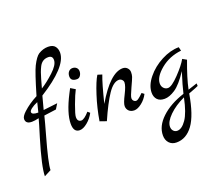

<svg xmlns="http://www.w3.org/2000/svg" viewBox="-178 -1024 1877 1660"><g transform="rotate(-20 760.5 -194.0)"><path d="M5.9 -255.9Q5.9 -280.8 43.9 -315.9Q99.1 -366.7 174.8 -405.8Q233.9 -606.9 259.8 -658.2Q294.9 -727.1 324.2 -746.1Q367.2 -772.9 413.1 -772.9Q459 -772.9 478 -747.1Q495.1 -723.6 495.1 -692.4Q495.1 -689.5 495.1 -686Q490.2 -560.1 224.1 -393.1L191.9 -272L321.8 -287.1L293 -240.2L181.2 -225.1Q168 -170.9 137.2 -62Q70.3 173.8 69.8 236.8L5.9 270Q5.9 184.1 80.1 -62Q118.2 -185.1 127 -220.2Q91.8 -211.4 63 -210.9Q5.9 -210.9 5.9 -255.9ZM82 -293Q82 -267.1 141.1 -267.1L163.1 -355Q125 -338.9 103.5 -322Q82 -305.2 82 -293ZM241.2 -452.1Q296.4 -486.3 359.1 -544.2Q421.9 -602.1 423.8 -645Q423.8 -647 423.8 -648.9Q423.8 -688 383.8 -688Q327.6 -688 300.8 -633.8Q279.8 -591.8 263.9 -533Q248 -474.1 241.2 -452.1Z M370.6 -79.1Q370.6 -176.3 450.7 -332Q468.8 -366.2 471.7 -372.1L514.6 -346.2Q493.7 -308.1 463.1 -225.1Q432.6 -142.1 432.6 -118.7Q432.6 -95.2 442.6 -85.2Q452.6 -75.2 466.8 -75.2Q466.8 -75.2 467.3 -75.2Q494.6 -75.2 542 -128.9L562 -111.8Q538.1 -65.9 498.5 -33.4Q459 -1 426.8 -1Q370.6 -1 370.6 -79.1ZM554.7 -423.8Q499 -423.8 499 -468.3Q499 -494.1 512.9 -511Q526.9 -527.8 548.8 -527.8Q570.8 -527.8 584.7 -514.9Q598.6 -502 598.6 -481Q598.6 -460 586.7 -441.9Q574.7 -423.8 554.7 -423.8Z M612.3 -15.1Q631.3 -131.3 667 -241.7Q702.6 -352.1 732.4 -399.9L773.4 -387.2Q745.6 -316.4 702.6 -142.1Q840.8 -377.9 956.5 -377.9Q981.4 -377.9 997.8 -361.1Q1014.2 -344.2 1014.2 -321Q1014.2 -297.9 1008.3 -279.5Q1002.4 -261.2 970.9 -193.6Q939.5 -126 939.5 -108.9Q939.5 -91.8 949.5 -82.5Q959.5 -73.2 968.5 -73.2Q977.5 -73.2 983.4 -76.2Q989.3 -79.1 996.8 -85Q1004.4 -90.8 1010.5 -95.9Q1016.6 -101.1 1025.1 -109.6Q1033.7 -118.2 1037.6 -121.1L1058.6 -105Q1036.6 -61 998 -31Q959.5 -1 928.5 -1Q897.5 -1 879.4 -19Q861.3 -37.1 861.3 -64Q861.3 -90.8 895.8 -158.4Q930.2 -226.1 930.2 -257.8Q930.2 -272 918.7 -283.4Q907.2 -294.9 891.6 -294.9Q840.8 -294.9 788.6 -217.5Q736.3 -140.1 672.4 5.9Z M1085.4 288.1Q1085.4 202.1 1164.3 127.7Q1243.2 53.2 1375.5 9.8Q1390.6 -57.1 1429.2 -179.2Q1362.3 -77.1 1307.9 -41Q1253.4 -4.9 1209.2 -4.9Q1165 -4.9 1142.6 -29.1Q1120.1 -53.2 1120.1 -92.8Q1120.1 -158.7 1175.3 -227.3Q1230.5 -295.9 1314 -339.4Q1397.5 -382.8 1475.1 -382.8L1483.4 -348.1Q1372.6 -335.9 1293 -270Q1213.4 -204.1 1213.4 -143.1Q1213.4 -117.2 1229.2 -100.1Q1245.1 -83 1268.1 -83Q1302.2 -83 1371.3 -155Q1440.4 -227.1 1468.3 -277.8L1505.4 -256.8Q1450.2 -109.9 1429.2 -8.8L1513.2 -36.1L1514.2 -12.2Q1504.4 -6.3 1423.3 23.9Q1391.1 214.8 1329.1 299.8Q1267.1 384.8 1177.2 384.8Q1135.3 384.8 1110.4 357.9Q1085.4 331.1 1085.4 288.1ZM1168.5 237.8Q1168.5 261.7 1182.4 276.9Q1196.3 292 1217.3 292Q1259.3 292 1300.3 232.9Q1341.3 173.8 1369.1 40Q1282.2 80.1 1225.3 136Q1168.5 191.9 1168.5 237.8Z"/></g></svg>

Font: Marck Script
Style: Regular
Weight: 400
Designer: Denis Masharov, Marck Fogel
Foundry: Denis Masharov
Version: Version 1.002